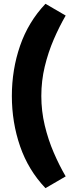

<svg xmlns="http://www.w3.org/2000/svg" viewBox="-20 -875 421 1012"><path d="M326.2 -793Q293 -735.8 263.4 -667.5Q233.9 -599.1 215.8 -523.9Q197.8 -448.7 197.8 -369.1Q197.8 -290 215.8 -214.4Q233.9 -138.7 263.2 -70.8Q292.5 -2.9 326.2 54.7L219.7 116.7Q129.4 22 85.9 -104Q42.5 -230 42.5 -369.1Q42.5 -508.3 85.9 -634Q129.4 -759.8 219.7 -855Z"/></svg>

Font: Pinar-FD ExtraBold
Style: Regular
Weight: 800
Designer: Amin Abedi
Version: Version 3.000